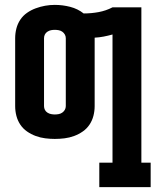

<svg xmlns="http://www.w3.org/2000/svg" viewBox="-20 -560 640 785"><path d="M386 205V105H440V-419Q422 -414 404 -410.5Q386 -407 367 -406Q367 -405 367 -404.5Q367 -404 367 -404V-126Q367 -106 362 -86.5Q357 -67 346 -50.5Q335 -34 318.5 -22.5Q302 -11 283 -4Q264 3 244 5.5Q224 8 204 8Q185 8 165 5.5Q145 3 126 -4Q107 -11 90.5 -22.5Q74 -34 63 -50.5Q52 -67 47 -86.5Q42 -106 42 -126V-404Q42 -424 47 -443.5Q52 -463 63 -479.5Q74 -496 90.5 -507.5Q107 -519 126 -526Q145 -533 164.5 -536.5Q184 -540 204 -540Q236 -540 267 -532Q298 -524 322 -505Q353 -505 383 -510.5Q413 -516 440 -530H558V105H596V205ZM204 -92Q212 -92 220 -93.5Q228 -95 234.5 -99.5Q241 -104 245 -111Q249 -118 249 -126V-404Q249 -412 245 -419Q241 -426 234.5 -430.5Q228 -435 220 -436.5Q212 -438 204 -438Q196 -438 188.5 -436.5Q181 -435 174 -430.5Q167 -426 163.5 -419Q160 -412 160 -404V-126Q160 -118 163.5 -111Q167 -104 174 -99.5Q181 -95 189 -93.5Q197 -92 204 -92Z"/></svg>

Font: Iosevka Slab Extended
Style: Bold
Weight: 700
Width: 7
Monospace: yes
Designer: Belleve Invis
Foundry: Belleve Invis
Version: Version 11.1.0; ttfautohint (v1.8.3)